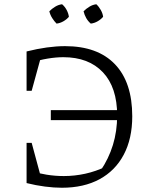

<svg xmlns="http://www.w3.org/2000/svg" viewBox="-20 -876 710 903"><path d="M271 7Q234 7 191.5 1.5Q149 -4 105 -15L119 -73Q159 -61 199 -54.5Q239 -48 280 -48Q331 -48 381 -59Q431 -70 479 -93L452 -72Q491 -129 511 -194Q531 -259 531 -333Q531 -465 464 -536Q397 -607 278 -607Q244 -607 204.5 -600.5Q165 -594 121 -580L105 -634Q205 -659 286 -659Q439 -659 520.5 -574Q602 -489 602 -329Q602 -224 562 -148.5Q522 -73 448 -33Q374 7 271 7ZM180 -15H105V-204H129ZM105 -449V-634L180 -635L129 -449ZM219 -311V-358H569V-311ZM272 -856Q285 -845 293.5 -829Q302 -813 304 -797Q294 -785 278.5 -776Q263 -767 246 -765Q235 -776 225.5 -791Q216 -806 212 -823Q224 -835 239.5 -844.5Q255 -854 272 -856ZM433 -856Q445 -845 454 -829Q463 -813 465 -797Q455 -785 439.5 -776Q424 -767 407 -765Q394 -776 385.5 -791Q377 -806 373 -823Q385 -835 400.5 -844.5Q416 -854 433 -856Z"/></svg>

Font: Piazzolla 24pt Light
Style: Regular
Weight: 300
Designer: Juan Pablo del Peral
Foundry: Huerta Tipografica
Version: Version 2.005